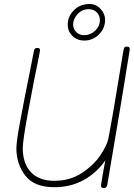

<svg xmlns="http://www.w3.org/2000/svg" viewBox="-20 -940 669 961"><path d="M629 -689 597 -491Q594 -473 590 -449Q586 -425 581 -394L517 -15Q515 -7 511.5 -3Q508 1 499 1Q491 1 488 -2.5Q485 -6 486 -16Q490 -46 507 -137Q464 -75 399 -39Q334 -3 251 -3Q152 -3 107 -60.5Q62 -118 62 -199Q62 -230 80 -328Q98 -426 133 -599L150 -686Q152 -694 155.5 -697Q159 -700 167 -700Q183 -700 180 -684Q148 -528 121 -382Q94 -236 94 -199Q94 -121 135 -78Q176 -35 251 -35Q331 -35 390.5 -74.5Q450 -114 483 -164Q516 -214 522 -245Q542 -344 598 -689Q600 -698 603 -702.5Q606 -707 615 -707Q632 -707 629 -689ZM319 -816Q319 -859 350.5 -889.5Q382 -920 428 -920Q461 -920 483.5 -895.5Q506 -871 506 -841Q506 -798 475 -767.5Q444 -737 402 -737Q366 -737 342.5 -760Q319 -783 319 -816ZM480 -840Q480 -862 464.5 -878Q449 -894 424 -894Q391 -894 368.5 -869.5Q346 -845 346 -818Q346 -795 361.5 -779.5Q377 -764 401 -764Q433 -764 456.5 -786.5Q480 -809 480 -840Z"/></svg>

Font: Mali ExtraLight
Style: Italic
Weight: 275
Italic angle: -10°
Version: Version 1.000; ttfautohint (v1.6)